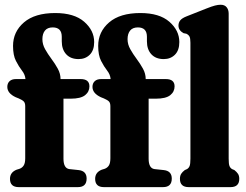

<svg xmlns="http://www.w3.org/2000/svg" viewBox="-20 -768 1009 788"><path d="M240.5 -117Q240.5 -77 265 -74L302.5 -70Q335.5 -66.5 335.5 -35Q335.5 0 299.5 0H57Q21 0 21 -34Q21 -60.5 48 -71.5L59.5 -75Q71 -79 77.2 -88.8Q83.5 -98.5 83.5 -118.5V-332Q83.5 -344.5 78.2 -350.8Q73 -357 57 -364L44.5 -369Q10 -385 10 -411.5Q10 -426 19.2 -434.8Q28.5 -443.5 45.5 -443.5H84.5Q83 -462 70.2 -478.2Q57.5 -494.5 45.5 -517.8Q33.5 -541 33.5 -579.5Q33.5 -637.5 78.2 -676Q123 -714.5 206.5 -714.5Q284.5 -714.5 325.5 -678.8Q366.5 -643 366.5 -595.5Q366.5 -561.5 348.5 -543.5Q330.5 -525.5 302.5 -525.5Q270 -525.5 251.8 -545.2Q233.5 -565 233.5 -598.5V-617Q233.5 -655.5 196.5 -655.5Q175 -655.5 164.5 -642.5Q154 -629.5 154 -607Q154 -586 165.2 -566Q176.5 -546 191.2 -526.2Q206 -506.5 217.2 -486Q228.5 -465.5 228.5 -443.5H311Q347 -443.5 347 -413.5Q347 -391.5 329 -377.2Q311 -363 270 -363H240.5ZM590 -117Q590 -77 614.5 -74L652 -70Q685 -66.5 685 -35Q685 0 649 0H406.5Q370.5 0 370.5 -34Q370.5 -60.5 397.5 -71.5L409 -75Q420.5 -79 426.8 -88.8Q433 -98.5 433 -118.5V-332Q433 -344.5 427.8 -350.8Q422.5 -357 406.5 -364L394 -369Q359.5 -385 359.5 -411.5Q359.5 -426 368.8 -434.8Q378 -443.5 395 -443.5H434Q432.5 -462 419.8 -478.2Q407 -494.5 395 -517.8Q383 -541 383 -579.5Q383 -637.5 427.8 -676Q472.5 -714.5 556 -714.5Q634 -714.5 675 -678.8Q716 -643 716 -595.5Q716 -561.5 698 -543.5Q680 -525.5 652 -525.5Q619.5 -525.5 601.2 -545.2Q583 -565 583 -598.5V-617Q583 -655.5 546 -655.5Q524.5 -655.5 514 -642.5Q503.5 -629.5 503.5 -607Q503.5 -586 514.8 -566Q526 -546 540.8 -526.2Q555.5 -506.5 566.8 -486Q578 -465.5 578 -443.5H660.5Q696.5 -443.5 696.5 -413.5Q696.5 -391.5 678.5 -377.2Q660.5 -363 619.5 -363H590ZM918.5 -712V-117Q918.5 -95 921.8 -86.8Q925 -78.5 932.5 -74L942 -70Q951.5 -62.5 956.8 -54.5Q962 -46.5 962 -34Q962 0 926 0H754.5Q718.5 0 718.5 -34Q718.5 -46.5 723.5 -54.5Q728.5 -62.5 738.5 -70L747.5 -74Q755 -78.5 758.2 -86.8Q761.5 -95 761.5 -117V-592.5Q761.5 -610.5 757.8 -617.8Q754 -625 745 -629.5L733 -632Q712.5 -643.5 712.5 -663Q712.5 -675.5 719.8 -684.5Q727 -693.5 746 -701L827 -733Q849.5 -742 862.2 -745.2Q875 -748.5 885.5 -748.5Q902 -748.5 910.2 -738.2Q918.5 -728 918.5 -712Z"/></svg>

Font: Fraunces 144pt SuperSoft
Style: Bold
Weight: 700
Version: Version 1.000;[b76b70a41]